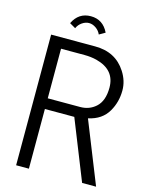

<svg xmlns="http://www.w3.org/2000/svg" viewBox="-131 -971 796 1050"><g transform="rotate(15 267.0 -446.5)"><path d="M149.9 -827.1Q181.6 -893.1 250.5 -893.1Q319.3 -893.1 351.1 -827.1L317.4 -807.6Q308.6 -828.1 289.6 -841.3Q270.5 -854.5 250.5 -854.5Q230.5 -854.5 211.4 -841.3Q192.4 -828.1 183.6 -807.6ZM65.9 0V-739.7H314.9Q431.6 -739.7 489.7 -648.9Q521.5 -599.6 521.5 -545.4Q521.5 -480 490.2 -425.8Q456.1 -366.2 378.9 -349.6L518.6 0H439.5L304.7 -337.9H138.2V0ZM138.2 -398.4H321.8Q373 -398.4 409.2 -430.7Q449.2 -466.3 449.2 -542Q449.2 -642.6 340.8 -670.9Q308.6 -679.2 270.5 -679.2H138.2Z"/></g></svg>

Font: News Cycle
Style: Regular
Weight: 500
Version: Version 0.5.2